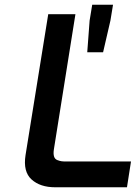

<svg xmlns="http://www.w3.org/2000/svg" viewBox="-20 -792 574 812"><path d="M349 -571 359 -705 370 -772H458L447 -705L416 -571ZM88 -136 184 -732H299L208 -161Q205 -142 208.5 -130.5Q212 -119 222.5 -115Q233 -111 240.5 -110Q248 -109 263 -109H534L517 0H213Q150 0 113.5 -33Q77 -66 88 -136Z"/></svg>

Font: Exo
Style: Demi Bold Italic
Weight: 600
Designer: Natanael Gama
Version: Version 1